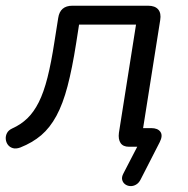

<svg xmlns="http://www.w3.org/2000/svg" viewBox="-28 -506 647 662"><path d="M522.5 -15.4 456.6 113.4Q450.3 125.6 440.5 130.9Q430.8 136.3 420.6 135.6Q410.4 134.8 402.9 129Q395.3 123.1 393.2 113.6Q391 104.1 397.8 91.5L458.1 -25L457.6 0H416.4Q396.5 0 387.8 -12.8Q379.1 -25.7 382 -48L441 -421.2H244.6L234.6 -357.1Q221 -270 204.9 -208.9Q188.9 -147.8 166.6 -106.7Q144.4 -65.6 114.2 -39.8Q84 -14.1 42.1 2.5Q27.5 7.9 16.5 4.8Q5.6 1.7 -0.8 -6.8Q-7.1 -15.3 -8.1 -26.3Q-9.1 -37.2 -3.9 -47.2Q1.2 -57.1 13.9 -63Q44.2 -76.6 66.3 -98Q88.5 -119.4 105.7 -153.5Q122.8 -187.6 135.7 -238.5Q148.6 -289.4 159.7 -361.9L172.7 -444.1Q179 -486.3 221.7 -486.3H482.6Q506.4 -486.3 517.4 -473.5Q528.3 -460.6 524.4 -436.8L461 -36.3L453.1 -64.3H493.3Q516.2 -64.3 525.2 -51.3Q534.3 -38.4 522.5 -15.4Z"/></svg>

Font: Nunito Variable Extra Light
Style: Italic
Weight: 200
Italic angle: -9°
Designer: Vernon Adams
Foundry: Vernon Adams
Version: Version 3.602